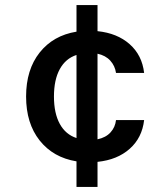

<svg xmlns="http://www.w3.org/2000/svg" viewBox="-20 -631 664 758"><path d="M365 -81Q398 -88 416.5 -108.5Q435 -129 438 -157H549Q541 -87 492 -43.5Q443 0 365 8V107H282V6Q190 -9 136.5 -76.5Q83 -144 83 -250Q83 -356 136.5 -423.5Q190 -491 282 -506V-611H365V-508Q443 -500 492 -456.5Q541 -413 549 -343H438Q434 -371 415.5 -391.5Q397 -412 365 -419ZM282 -86V-414Q239 -400 216 -358Q193 -316 193 -250Q193 -184 216 -142Q239 -100 282 -86Z"/></svg>

Font: CBA Beacon Sans Bold
Style: Regular
Weight: 700
Designer: Wei Huang
Foundry: Wei Huang
Version: Version 1.002